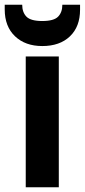

<svg xmlns="http://www.w3.org/2000/svg" viewBox="-34 -793 359 813"><path d="M75 -554H215V0H75ZM305 -752Q305 -680 262 -639Q219 -598 145 -598Q73 -598 29.5 -639.5Q-14 -681 -14 -753V-773H60Q60 -741 78 -722.5Q96 -704 145 -704Q194 -704 212 -722.5Q230 -741 230 -773H305Z"/></svg>

Font: SVN-Poppins SemiBold
Style: Regular
Weight: 600
Designer: Ninad Kale (Devanagari), Jonny Pinhorn (Latin)
Foundry: Indian Type Foundry
Version: Version 3.002 2017